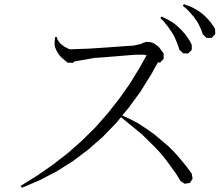

<svg xmlns="http://www.w3.org/2000/svg" viewBox="-20 -875 1040 901"><path d="M82 5.9 77.1 -2.9 154.3 -50.8 228.5 -102.5 297.9 -156.2 364.3 -214.8 426.8 -276.4 484.4 -341.8 539.1 -411.1 590.8 -484.4 637.7 -561.5 668 -616.2 657.2 -618.2H638.7H616.2L588.9 -616.2L519.5 -610.4L432.6 -603.5L431.6 -604.5L330.1 -586.9L322.3 -580.1L298.8 -581.1H297.9H296.9L271.5 -602.5L260.7 -613.3L252 -626L245.1 -637.7L239.3 -651.4L236.3 -664.1V-676.8L237.3 -689.5L238.3 -701.2H247.1L249 -690.4L254.9 -681.6L260.7 -673.8L267.6 -667L275.4 -661.1L283.2 -655.3L293 -650.4L302.7 -645.5L308.6 -643.6H310.5L333 -644.5L359.4 -645.5L391.6 -646.5L468.8 -651.4L563.5 -658.2L607.4 -661.1L633.8 -667L639.6 -668L641.6 -668.9L654.3 -674.8L668 -678.7L682.6 -677.7L698.2 -673.8L711.9 -665L725.6 -654.3L736.3 -639.6L748 -624V-599.6L732.4 -582H720.7L690.4 -527.3L638.7 -444.3L583 -368.2L553.7 -333L589.8 -316.4L628.9 -295.9L666 -271.5L702.1 -246.1L768.6 -190.4L798.8 -160.2L827.1 -127.9L854.5 -94.7L879.9 -59.6L883.8 -36.1L871.1 -16.6L846.7 -12.7L827.1 -25.4L805.7 -60.5L758.8 -125L733.4 -156.2L705.1 -186.5L645.5 -245.1L547.9 -325.2L524.4 -296.9L460.9 -231.4L392.6 -171.9L321.3 -118.2L245.1 -70.3L166 -29.3L85.9 4.9ZM810.5 -674.8 803.7 -690.4 796.9 -706.1 788.1 -720.7 768.6 -749 746.1 -777.3 732.4 -790 738.3 -797.9 772.5 -780.3 789.1 -770.5 804.7 -758.8 819.3 -746.1 833 -732.4 846.7 -716.8 858.4 -701.2 870.1 -683.6 879.9 -665V-640.6L862.3 -624L838.9 -625L822.3 -641.6L816.4 -658.2ZM920.9 -743.2 907.2 -770.5 888.7 -796.9 866.2 -822.3 852.5 -835.9 837.9 -847.7 842.8 -855.5 878.9 -841.8 895.5 -833 912.1 -823.2 927.7 -811.5 941.4 -799.8 955.1 -786.1 967.8 -771.5 978.5 -755.9 989.3 -739.3 990.2 -715.8 973.6 -697.3H949.2L931.6 -713.9L926.8 -728.5Z"/></svg>

Font: Kurinto Seri
Style: Regular
Weight: 400
Designer: Kurinto was developed by Clint Goss from a range of fonts that are compatible with the SIL Open Font License Version 1.1
Foundry: Clinton F. Goss
Version: Version 2.196; July 25, 2020